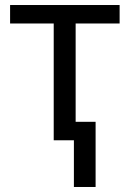

<svg xmlns="http://www.w3.org/2000/svg" viewBox="-20 -556 515 761"><path d="M192.9 -462.9H20V-536.1H454.1V-462.9H279.8V-73.2H358.9V185.1H272.9V0H192.9Z"/></svg>

Font: NotoSans
Style: Regular
Weight: 400
Designer: Monotype Design team
Foundry: Monotype Imaging Inc.
Version: Version 1.04; ttfautohint (v1.4.1)